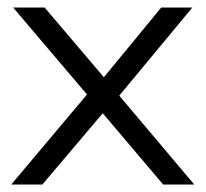

<svg xmlns="http://www.w3.org/2000/svg" viewBox="-20 -492 548 512"><path d="M10 0 212 -240 15 -472H99L257 -286L410 -472H493L298 -237L498 0H415L254 -190L93 0Z"/></svg>

Font: Lil Grotesk
Style: Regular
Weight: 400
Designer: Bastien Sozeau
Foundry: NBR — Bastien Sozeau
Version: Version 4.002; ttfautohint (v1.8.4.7-5d5b)